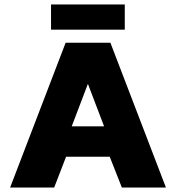

<svg xmlns="http://www.w3.org/2000/svg" viewBox="-20 -834 783 854"><path d="M207 -702V-814H535V-702ZM25 0 272 -644H471L718 0H522L468 -137H274L221 0ZM299 -272H443L371 -461Z"/></svg>

Font: Kanit
Style: Bold
Weight: 700
Designer: Katatrad Team
Foundry: CadsonDemak
Version: Version 2.000; ttfautohint (v1.8.3)